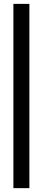

<svg xmlns="http://www.w3.org/2000/svg" viewBox="-20 -807 220 986"><path d="M130.9 159.2H48.8V-787.1H130.9Z"/></svg>

Font: Munson
Style: Regular
Weight: 400
Designer: Paul James MIller
Foundry: High-Logic / Made with FontCreator
Version: Version 2.10;May 5, 2019;FontCreator 11.5.0.2430 64-bit